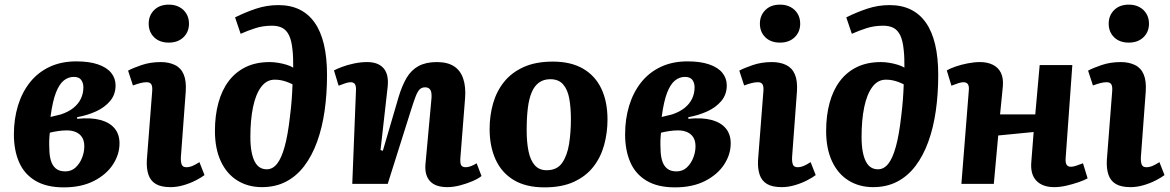

<svg xmlns="http://www.w3.org/2000/svg" viewBox="-20 -794 5050 829"><path d="M255 15Q181 15 133 -13.5Q85 -42 62.5 -93.5Q40 -145 40 -214Q40 -280 57.5 -337.5Q75 -395 109 -438Q143 -481 193.5 -505Q244 -529 310 -529Q365 -529 403 -516Q441 -503 460 -479.5Q479 -456 479 -425Q479 -386 455.5 -358Q432 -330 394.5 -313Q357 -296 313 -288V-281Q373 -287 413.5 -276Q454 -265 475 -239.5Q496 -214 496 -175Q496 -127 467.5 -83.5Q439 -40 385 -12.5Q331 15 255 15ZM262 -54Q288 -54 306 -70.5Q324 -87 334 -112Q344 -137 344 -162Q344 -186 334.5 -201Q325 -216 308 -223.5Q291 -231 269 -231Q250 -231 230 -228Q210 -225 195 -221Q193 -203 192.5 -186Q192 -169 193 -153Q193 -124 199.5 -101.5Q206 -79 221 -66.5Q236 -54 262 -54ZM198 -289 243 -300Q276 -311 297.5 -328.5Q319 -346 329.5 -368.5Q340 -391 340 -417Q340 -436 330.5 -449Q321 -462 298 -462Q275 -462 255.5 -446.5Q236 -431 221.5 -394Q207 -357 198 -289Z M637 -399Q639 -420 633.5 -429.5Q628 -439 614 -439Q601 -439 587 -435.5Q573 -432 554 -425L533 -489Q553 -500 591 -513Q629 -526 674 -526Q709 -526 735 -513.5Q761 -501 773 -473Q785 -445 782 -399L761 -116Q760 -95 764.5 -83.5Q769 -72 785 -72Q798 -72 812 -78Q826 -84 841 -94L863 -38Q850 -28 826 -15.5Q802 -3 773 5.5Q744 14 716 14Q676 14 653 0.5Q630 -13 621 -39.5Q612 -66 614 -103ZM622 -692Q622 -727 645.5 -750.5Q669 -774 709 -774Q735 -774 754.5 -763.5Q774 -753 785 -734.5Q796 -716 796 -692Q796 -656 772 -633Q748 -610 709 -610Q669 -610 645.5 -633Q622 -656 622 -692Z M995 -719Q1039 -741 1085.5 -756.5Q1132 -772 1182 -772Q1234 -772 1273 -753Q1312 -734 1338.5 -696.5Q1365 -659 1378.5 -602.5Q1392 -546 1392 -471Q1392 -388 1381.5 -315Q1371 -242 1349 -181.5Q1327 -121 1293.5 -77Q1260 -33 1214.5 -9.5Q1169 14 1111 14Q1051 14 1005 -14.5Q959 -43 933.5 -97.5Q908 -152 908 -229Q908 -295 923 -350Q938 -405 967.5 -444Q997 -483 1041 -504.5Q1085 -526 1145 -526Q1161 -526 1180 -523Q1199 -520 1217 -514.5Q1235 -509 1246 -502Q1246 -524 1245.5 -542Q1245 -560 1243 -578Q1239 -619 1228 -641.5Q1217 -664 1199 -673.5Q1181 -683 1154 -683Q1116 -683 1083 -672.5Q1050 -662 1019 -648ZM1132 -63Q1157 -63 1176 -86.5Q1195 -110 1209 -160.5Q1223 -211 1232 -291Q1237 -331 1239.5 -364.5Q1242 -398 1243 -430Q1231 -436 1218.5 -440.5Q1206 -445 1193.5 -447.5Q1181 -450 1166 -450Q1131 -450 1107.5 -418.5Q1084 -387 1072.5 -331.5Q1061 -276 1061 -203Q1061 -166 1066 -139.5Q1071 -113 1080 -96Q1089 -79 1102 -71Q1115 -63 1132 -63Z M2059 -34Q2046 -23 2020.5 -12Q1995 -1 1966 6.5Q1937 14 1912 14Q1860 14 1836.5 -12Q1813 -38 1817 -85L1842 -358Q1846 -392 1839 -404.5Q1832 -417 1816 -417Q1801 -417 1792 -408Q1783 -399 1775 -378.5Q1767 -358 1755 -320L1654 0H1501L1517 -404Q1518 -422 1512.5 -430.5Q1507 -439 1494 -439Q1485 -439 1472.5 -435Q1460 -431 1442 -424L1422 -490Q1433 -496 1456.5 -505Q1480 -514 1509 -520Q1538 -526 1565 -526Q1613 -526 1636 -499.5Q1659 -473 1654 -421L1623 -146L1633 -143L1701 -375Q1716 -425 1736 -458.5Q1756 -492 1787.5 -509Q1819 -526 1866 -526Q1912 -526 1940 -508Q1968 -490 1980 -454.5Q1992 -419 1988 -369L1968 -115Q1966 -92 1970.5 -82Q1975 -72 1991 -72Q2002 -72 2014.5 -77Q2027 -82 2038 -89Z M2331 15Q2251 15 2198.5 -16.5Q2146 -48 2120 -105Q2094 -162 2094 -237Q2094 -295 2109 -347.5Q2124 -400 2156.5 -440.5Q2189 -481 2241 -504.5Q2293 -528 2367 -528Q2445 -528 2497.5 -497.5Q2550 -467 2576.5 -411Q2603 -355 2603 -278Q2603 -221 2588.5 -168Q2574 -115 2542 -74Q2510 -33 2458 -9Q2406 15 2331 15ZM2340 -59Q2385 -59 2407 -90.5Q2429 -122 2437 -172Q2445 -222 2445 -279Q2445 -329 2438 -368Q2431 -407 2411.5 -429.5Q2392 -452 2356 -452Q2328 -452 2308 -438Q2288 -424 2276 -396Q2264 -368 2259 -327Q2254 -286 2254 -232Q2254 -180 2262 -141Q2270 -102 2289 -80.5Q2308 -59 2340 -59Z M2894 15Q2820 15 2772 -13.5Q2724 -42 2701.5 -93.5Q2679 -145 2679 -214Q2679 -280 2696.5 -337.5Q2714 -395 2748 -438Q2782 -481 2832.5 -505Q2883 -529 2949 -529Q3004 -529 3042 -516Q3080 -503 3099 -479.5Q3118 -456 3118 -425Q3118 -386 3094.5 -358Q3071 -330 3033.5 -313Q2996 -296 2952 -288V-281Q3012 -287 3052.5 -276Q3093 -265 3114 -239.5Q3135 -214 3135 -175Q3135 -127 3106.5 -83.5Q3078 -40 3024 -12.5Q2970 15 2894 15ZM2901 -54Q2927 -54 2945 -70.5Q2963 -87 2973 -112Q2983 -137 2983 -162Q2983 -186 2973.5 -201Q2964 -216 2947 -223.5Q2930 -231 2908 -231Q2889 -231 2869 -228Q2849 -225 2834 -221Q2832 -203 2831.5 -186Q2831 -169 2832 -153Q2832 -124 2838.5 -101.5Q2845 -79 2860 -66.5Q2875 -54 2901 -54ZM2837 -289 2882 -300Q2915 -311 2936.5 -328.5Q2958 -346 2968.5 -368.5Q2979 -391 2979 -417Q2979 -436 2969.5 -449Q2960 -462 2937 -462Q2914 -462 2894.5 -446.5Q2875 -431 2860.5 -394Q2846 -357 2837 -289Z M3276 -399Q3278 -420 3272.5 -429.5Q3267 -439 3253 -439Q3240 -439 3226 -435.5Q3212 -432 3193 -425L3172 -489Q3192 -500 3230 -513Q3268 -526 3313 -526Q3348 -526 3374 -513.5Q3400 -501 3412 -473Q3424 -445 3421 -399L3400 -116Q3399 -95 3403.5 -83.5Q3408 -72 3424 -72Q3437 -72 3451 -78Q3465 -84 3480 -94L3502 -38Q3489 -28 3465 -15.5Q3441 -3 3412 5.5Q3383 14 3355 14Q3315 14 3292 0.5Q3269 -13 3260 -39.5Q3251 -66 3253 -103ZM3261 -692Q3261 -727 3284.5 -750.5Q3308 -774 3348 -774Q3374 -774 3393.5 -763.5Q3413 -753 3424 -734.5Q3435 -716 3435 -692Q3435 -656 3411 -633Q3387 -610 3348 -610Q3308 -610 3284.5 -633Q3261 -656 3261 -692Z M3634 -719Q3678 -741 3724.5 -756.5Q3771 -772 3821 -772Q3873 -772 3912 -753Q3951 -734 3977.5 -696.5Q4004 -659 4017.5 -602.5Q4031 -546 4031 -471Q4031 -388 4020.5 -315Q4010 -242 3988 -181.5Q3966 -121 3932.5 -77Q3899 -33 3853.5 -9.5Q3808 14 3750 14Q3690 14 3644 -14.5Q3598 -43 3572.5 -97.5Q3547 -152 3547 -229Q3547 -295 3562 -350Q3577 -405 3606.5 -444Q3636 -483 3680 -504.5Q3724 -526 3784 -526Q3800 -526 3819 -523Q3838 -520 3856 -514.5Q3874 -509 3885 -502Q3885 -524 3884.5 -542Q3884 -560 3882 -578Q3878 -619 3867 -641.5Q3856 -664 3838 -673.5Q3820 -683 3793 -683Q3755 -683 3722 -672.5Q3689 -662 3658 -648ZM3771 -63Q3796 -63 3815 -86.5Q3834 -110 3848 -160.5Q3862 -211 3871 -291Q3876 -331 3878.5 -364.5Q3881 -398 3882 -430Q3870 -436 3857.5 -440.5Q3845 -445 3832.5 -447.5Q3820 -450 3805 -450Q3770 -450 3746.5 -418.5Q3723 -387 3711.5 -331.5Q3700 -276 3700 -203Q3700 -166 3705 -139.5Q3710 -113 3719 -96Q3728 -79 3741 -71Q3754 -63 3771 -63Z M4443 -224 4290 -209 4271 0H4131L4163 -403Q4165 -422 4159 -430.5Q4153 -439 4140 -439Q4131 -439 4118.5 -435Q4106 -431 4088 -424L4068 -490Q4081 -498 4105.5 -506.5Q4130 -515 4158.5 -520.5Q4187 -526 4211 -526Q4243 -526 4266.5 -514.5Q4290 -503 4301.5 -480Q4313 -457 4310 -421Q4307 -391 4304 -360.5Q4301 -330 4298 -300H4450L4469 -513H4610L4581 -109Q4580 -91 4585.5 -82.5Q4591 -74 4604 -74Q4613 -74 4625.5 -78Q4638 -82 4656 -89L4676 -24Q4662 -16 4637.5 -7.5Q4613 1 4585 7.5Q4557 14 4532 14Q4481 14 4454.5 -14Q4428 -42 4433 -96Z M4782 -399Q4784 -420 4778.5 -429.5Q4773 -439 4759 -439Q4746 -439 4732 -435.5Q4718 -432 4699 -425L4678 -489Q4698 -500 4736 -513Q4774 -526 4819 -526Q4854 -526 4880 -513.5Q4906 -501 4918 -473Q4930 -445 4927 -399L4906 -116Q4905 -95 4909.5 -83.5Q4914 -72 4930 -72Q4943 -72 4957 -78Q4971 -84 4986 -94L5008 -38Q4995 -28 4971 -15.5Q4947 -3 4918 5.5Q4889 14 4861 14Q4821 14 4798 0.5Q4775 -13 4766 -39.5Q4757 -66 4759 -103ZM4767 -692Q4767 -727 4790.5 -750.5Q4814 -774 4854 -774Q4880 -774 4899.5 -763.5Q4919 -753 4930 -734.5Q4941 -716 4941 -692Q4941 -656 4917 -633Q4893 -610 4854 -610Q4814 -610 4790.5 -633Q4767 -656 4767 -692Z"/></svg>

Font: Literata
Style: Bold Italic
Weight: 700
Italic angle: -2°
Designer: Latin by Veronika Burian and Jose Scaglione. Greek by Irene Vlachou. Cyrillic by Vera Evstafieva
Foundry: TypeTogether
Version: Version 3.103;gftools[0.9.29]